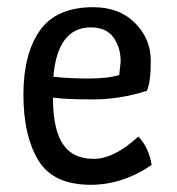

<svg xmlns="http://www.w3.org/2000/svg" viewBox="-20 -498 491 533"><path d="M388 -246Q313 -222 238.5 -222Q164 -222 127 -227Q127 -137 156 -96Q183 -57 240 -57Q297 -57 364 -119Q393 -89 401 -40Q320 15 232 15Q127 15 86 -53.5Q45 -122 45 -235Q45 -348 90.5 -413Q136 -478 239 -478Q311 -478 354.5 -434.5Q398 -391 398.5 -331.5Q399 -272 388 -246ZM232 -422Q140 -422 128 -285Q171 -280 225.5 -280Q280 -280 311 -290Q315 -326 315 -327Q315 -366 295 -394Q275 -422 232 -422Z"/></svg>

Font: Port Lligat Sans
Style: Regular
Weight: 400
Designer: Dario Muhafara, Eduardo Rodriguez Tunni
Foundry: Tipo
Version: Version 1.002